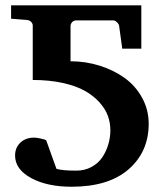

<svg xmlns="http://www.w3.org/2000/svg" viewBox="-20 -691 623 727"><path d="M515.1 -506.8H442.9L431.2 -591.8Q430.7 -599.1 423.3 -606.4Q416 -613.8 409.2 -613.8H269Q258.8 -613.8 252.9 -606.9Q247.1 -600.1 247.1 -592.8V-459Q303.7 -459 356.9 -442.4Q410.2 -425.8 451.7 -396Q493.2 -366.2 518.1 -320.8Q543 -275.4 543 -222.2Q543 -116.2 467 -50Q391.1 16.1 251 16.1Q158.7 16.1 97.9 -16.8Q37.1 -49.8 37.1 -102.1Q37.1 -131.8 57.1 -150.9Q77.1 -169.9 108.9 -169.9Q118.7 -169.9 134 -166.5Q149.4 -163.1 154.8 -160.2L193.8 -51.8Q214.8 -44.9 269 -44.9Q300.8 -44.9 326.4 -58.8Q352.1 -72.8 367.2 -95.2Q382.3 -117.7 390.1 -144.3Q397.9 -170.9 397.9 -198.2Q397.9 -226.1 388.4 -252.4Q378.9 -278.8 356.4 -303.7Q334 -328.6 301 -347.2Q268.1 -365.7 217.3 -377Q166.5 -388.2 104 -388.2V-594.2Q104 -601.1 98.6 -607.4Q93.3 -613.8 83 -615.2L22 -620.1V-670.9H515.1Z"/></svg>

Font: Veleka
Style: Bold
Weight: 700
Designer: Stefan Peev, Context Ltd, 2016; SIL International, 1997-2014.
Foundry: Stefan Peev, Context Ltd, 2016
Version: Version 1.000